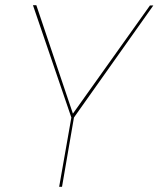

<svg xmlns="http://www.w3.org/2000/svg" viewBox="-20 -720 611 740"><path d="M571 -699 265 -267 219 0H208L255 -267L107 -700H120L261 -282L558 -699Z"/></svg>

Font: Jost Thin
Style: Italic
Weight: 200
Italic angle: -5°
Version: Version 3.710